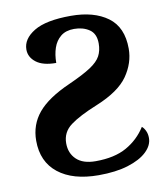

<svg xmlns="http://www.w3.org/2000/svg" viewBox="-82 -792 751 871"><g transform="rotate(-10 293.0 -357.0)"><path d="M303 10Q184 10 117 -43Q50 -96 50 -193Q50 -267 95.5 -321.5Q141 -376 243 -421Q310 -451 345 -474Q380 -497 393 -521.5Q406 -546 406 -579Q406 -624 377 -643.5Q348 -663 307 -663Q269 -663 245.5 -644Q222 -625 211.5 -594Q201 -563 201 -525Q140 -525 109 -549Q78 -573 78 -608Q78 -657 133 -690.5Q188 -724 303 -724Q409 -724 472.5 -677.5Q536 -631 536 -532Q536 -466 495 -407Q454 -348 349 -305Q265 -271 223.5 -240Q182 -209 182 -158Q182 -112 212 -83.5Q242 -55 300 -55Q387 -55 443 -86.5Q499 -118 533 -172Q542 -165 549 -150.5Q556 -136 556 -117Q556 -83 525.5 -54Q495 -25 438.5 -7.5Q382 10 303 10Z"/></g></svg>

Font: NotoSerif-Bold
Style: Regular
Weight: 700
Designer: Monotype Design Team
Foundry: Monotype Imaging Inc.
Version: Version 2.007; ttfautohint (v1.8) -l 8 -r 50 -G 200 -x 14 -D